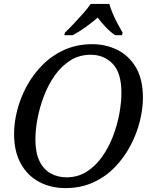

<svg xmlns="http://www.w3.org/2000/svg" viewBox="-20 -951 782 982"><path d="M314 11Q240 11 180.5 -20.5Q121 -52 86.5 -114Q52 -176 52 -266Q52 -324 68 -387Q84 -450 116.5 -510Q149 -570 197 -618.5Q245 -667 309 -696Q373 -725 452 -725Q521 -725 580 -696Q639 -667 675 -606.5Q711 -546 711 -450Q711 -395 695.5 -332Q680 -269 648.5 -208.5Q617 -148 569.5 -98Q522 -48 458 -18.5Q394 11 314 11ZM320 -44Q378 -44 423.5 -73Q469 -102 502.5 -149.5Q536 -197 558 -254.5Q580 -312 590.5 -370Q601 -428 601 -477Q601 -578 556.5 -624.5Q512 -671 444 -671Q386 -671 340 -642Q294 -613 260.5 -565.5Q227 -518 205 -460.5Q183 -403 172 -345Q161 -287 161 -238Q161 -170 182 -127Q203 -84 239.5 -64Q276 -44 320 -44ZM312 -784Q332 -803 356.5 -829Q381 -855 405 -882Q429 -909 444 -931H539Q545 -909 556.5 -882Q568 -855 582 -829Q596 -803 607 -784L604 -771H569Q544 -788 520.5 -812.5Q497 -837 480 -861Q452 -837 418 -812.5Q384 -788 352 -771H309Z"/></svg>

Font: NotoSerif-Italic
Style: Regular
Weight: 400
Italic angle: -12°
Designer: Monotype Design Team
Foundry: Monotype Imaging Inc.
Version: Version 2.007; ttfautohint (v1.8) -l 8 -r 50 -G 200 -x 14 -D